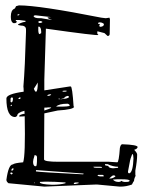

<svg xmlns="http://www.w3.org/2000/svg" viewBox="-20 -692 545 717"><path d="M240.2 -369.1H244.1Q250 -369.1 254.9 -293.9H256.8Q256.8 -283.2 195.3 -279.3L145.5 -268.6L144.5 -112.3V-96.7Q144.5 -87.9 199.2 -87.9H386.7L418 -85.9Q423.8 -85.9 427.7 -139.6Q430.7 -153.3 436.5 -153.3Q494.1 -151.4 494.1 -142.6Q490.2 -133.8 482.4 -133.8V-130.9Q492.2 -121.1 492.2 -114.3Q492.2 -91.8 485.4 -54.7V-40L486.3 -35.2Q480.5 -24.4 480.5 -15.6Q478.5 -15.6 472.7 -2.9Q451.2 4.9 430.7 4.9H426.8L342.8 -2.9H337.9L145.5 4.9L11.7 -7.8Q3.9 -13.7 3.9 -20.5Q11.7 -78.1 28.3 -78.1Q33.2 -83 66.4 -85.9Q75.2 -110.4 72.3 -257.8Q63.5 -256.8 51.8 -256.8V-258.8Q51.8 -263.7 72.3 -267.6Q71.3 -270.5 71.3 -278.3Q43.9 -271.5 43.9 -258.8L37.1 -254.9Q3.9 -254.9 3.9 -324.2Q3.9 -340.8 68.4 -349.6Q68.4 -362.3 67.4 -369.1Q73.2 -437.5 77.1 -572.3V-582Q77.1 -596.7 56.6 -596.7L47.9 -598.6V-601.6Q65.4 -610.4 75.2 -610.4V-614.3L52.7 -617.2H39.1V-613.3Q43 -613.3 43 -610.4Q40 -605.5 34.2 -605.5H30.3Q20.5 -609.4 20.5 -627.9V-630.9Q20.5 -653.3 33.2 -659.2Q36.1 -659.2 40 -668.9L50.8 -671.9Q126 -671.9 358.4 -626L375 -624L388.7 -626L390.6 -620.1L389.6 -564.5Q388.7 -557.6 381.8 -557.6L370.1 -568.4L343.8 -575.2Q341.8 -563.5 346.7 -563.5V-561.5Q345.7 -557.6 151.4 -585L145.5 -394.5V-354.5ZM150.4 -13.7 128.9 -12.7V-10.7Q128.9 -3.9 174.8 -2Q205.1 -2 224.6 -7.8V-10.7Q183.6 -13.7 151.4 -13.7ZM475.6 -116.2H473.6Q465.8 -95.7 465.8 -92.8L458 -51.8V-47.9L460.9 -44.9H463.9Q476.6 -50.8 478.5 -100.6Q477.5 -116.2 475.6 -116.2ZM119.1 -56.6H114.3V-51.8Q131.8 -48.8 290 -41L292 -42V-43.9ZM417 -22.5 402.3 -21.5V-20.5Q410.2 -12.7 421.9 -12.7H424.8Q429.7 -12.7 433.6 -16.6Q438.5 -12.7 444.3 -12.7H452.1Q462.9 -12.7 463.9 -16.6V-17.6Q463.9 -22.5 433.6 -22.5ZM113.3 -112.3H108.4V-109.4Q103.5 -94.7 103.5 -87.9Q103.5 -74.2 110.4 -71.3H114.3Q118.2 -71.3 118.2 -99.6V-103.5Q118.2 -110.4 113.3 -112.3ZM105.5 -630.9Q109.4 -624 127 -624H133.8L174.8 -617.2Q144.5 -627.9 168 -627.9Q169.9 -627.9 172.9 -627.9L113.3 -634.8Q105.5 -634.8 105.5 -630.9ZM189.5 -293.9H190.4Q240.2 -293 240.2 -297.9V-299.8Q238.3 -302.7 233.4 -304.7H232.4Q200.2 -304.7 189.5 -293.9ZM381.8 -79.1H372.1V-76.2Q372.1 -73.2 384.8 -72.3Q384.8 -64.5 402.3 -63.5L420.9 -65.4V-69.3Q402.3 -69.3 381.8 -79.1ZM121.1 -383.8 106.4 -360.4Q110.4 -350.6 113.3 -349.6H115.2Q121.1 -352.5 121.1 -383.8ZM349.6 -608.4 346.7 -606.4V-602.5H353.5V-601.6L350.6 -598.6L352.5 -591.8Q368.2 -591.8 368.2 -602.5Q361.3 -608.4 353.5 -608.4ZM124 -592.8 123 -590.8V-577.1Q124 -564.5 127.9 -564.5L133.8 -568.4V-575.2Q132.8 -592.8 124 -592.8ZM170.9 -290V-291H160.2Q155.3 -290 145.5 -290V-279.3Q170.9 -287.1 170.9 -290ZM237.3 -329.1V-332L232.4 -334Q219.7 -330.1 219.7 -325.2L204.1 -321.3H205.1Q233.4 -323.2 237.3 -329.1ZM388.7 -26.4V-25.4H391.6Q401.4 -25.4 411.1 -33.2Q410.2 -37.1 403.3 -37.1Q399.4 -37.1 388.7 -26.4ZM354.5 -69.3H329.1V-68.4Q330.1 -65.4 338.9 -65.4H360.4V-68.4ZM22.5 -328.1 19.5 -324.2V-311.5L22.5 -309.6Q27.3 -309.6 28.3 -321.3V-325.2L26.4 -328.1ZM346.7 -39.1 344.7 -37.1V-35.2L353.5 -33.2H367.2V-35.2Q367.2 -39.1 360.4 -39.1ZM127.9 -613.3 123 -611.3V-610.4L125 -606.4H131.8L137.7 -608.4V-611.3L131.8 -613.3ZM261.7 -10.7 255.9 -8.8V-4.9H261.7L273.4 -7.8V-10.7ZM157.2 -335.9V-334H159.2Q168 -334 170.9 -338.9V-339.8H165Q157.2 -337.9 157.2 -335.9ZM219.7 -353.5 213.9 -352.5V-349.6H222.7L228.5 -350.6V-353.5ZM22.5 -54.7Q30.3 -54.7 30.3 -61.5V-63.5H28.3Q22.5 -62.5 22.5 -54.7ZM24.4 -47.9 18.6 -46.9V-43.9L21.5 -41H24.4L27.3 -43.9V-44.9ZM52.7 -328.1 48.8 -324.2V-322.3H54.7L56.6 -325.2V-328.1ZM47.9 -638.7 44.9 -636.7V-634.8H49.8L52.7 -637.7V-638.7ZM22.5 -300.8 19.5 -297.9V-295.9H22.5L24.4 -297.9V-300.8ZM199.2 -321.3H202.1H203.1L202.1 -324.2H199.2ZM109.4 -10.7H107.4V-7.8H109.4Z"/></svg>

Font: Love Ya Like A Sister
Style: Regular
Weight: 400
Designer: Kimberly Geswein
Foundry: Kimberly Geswein
Version: Version 1.002 2007